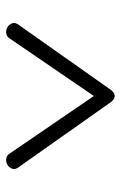

<svg xmlns="http://www.w3.org/2000/svg" viewBox="96 -838 394 626"><g transform="rotate(90 293.0 -525.0)"><path d="M55 -374Q55 -380 59 -386L272 -688Q282 -702 293 -702Q304 -702 314 -688L527 -386Q531 -380 531 -374Q531 -363 520 -354Q511 -348 502 -348Q488 -348 481 -359L293 -634L105 -359Q98 -348 84 -348Q75 -348 66 -354Q55 -363 55 -374Z"/></g></svg>

Font: Kodchasan ExtraLight
Style: Regular
Weight: 275
Version: Version 1.000; ttfautohint (v1.6)